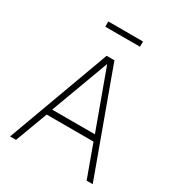

<svg xmlns="http://www.w3.org/2000/svg" viewBox="-210 -1042 1085 1175"><g transform="rotate(30 332.0 -455.0)"><path d="M305 -723H360L624 0H581L498 -228H167L82 0H40ZM483 -271 333 -681 181 -271ZM454 -873H209V-910H454Z"/></g></svg>

Font: Public Sans VF
Style: Regular
Weight: 400
Designer: Pablo Impallari, Rodrigo Fuenzalida (Modified by Dan O. Williams and USWDS)
Version: Version 1.003